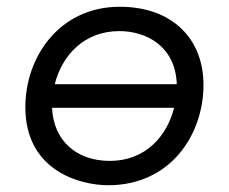

<svg xmlns="http://www.w3.org/2000/svg" viewBox="-20 -544 677 568"><path d="M300 4C484 4 582 -145 582 -293C582 -428 491 -524 334 -524C157 -524 55 -377 55 -227C55 -38 218 4 300 4ZM305 -68C204 -68 138 -130 134 -225H495C474 -141 410 -68 305 -68ZM142 -295C163 -379 228 -452 333 -452C412 -452 499 -408 503 -295Z"/></svg>

Font: Fixel Display 20240404
Style: Italic
Weight: 400
Italic angle: -10°
Designer: AlfaBravo + MacPaw
Foundry: Kyrylo Tkachov, Marchela Mozhyna, Serhii Makarenko, Maria Weinstein, Zakhar Kryvoshyya
Version: Version 1.211;Glyphs 3.2 (3225)